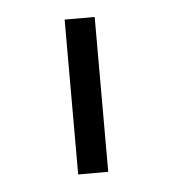

<svg xmlns="http://www.w3.org/2000/svg" viewBox="-33 -771 298 331"><g transform="rotate(-5 116.0 -606.0)"><path d="M90 -472V-740H142V-472Z"/></g></svg>

Font: IBM Plex Sans Arabic Light
Style: Regular
Weight: 300
Designer: Mike Abbink, Paul van der Laan, Pieter van Rosmalen, Wael Morcos, Khajak Apelian
Foundry: Bold Monday
Version: Version 1.2